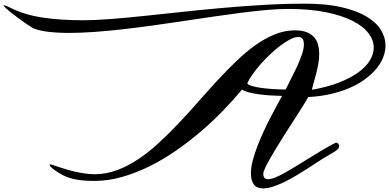

<svg xmlns="http://www.w3.org/2000/svg" viewBox="-411 -983 2130 1051"><path d="M1424.3 -200.7Q1427.2 -202.1 1430.2 -202.1Q1436 -202.1 1440.9 -196.3Q1445.8 -190.4 1445.8 -183.6Q1445.8 -176.3 1440.9 -169.9Q1436 -163.6 1425.8 -156.5Q1415.5 -149.4 1399.4 -140.1Q1383.3 -130.9 1360.8 -117.7Q1347.2 -109.4 1324 -94Q1300.8 -78.6 1272.2 -60.3Q1243.7 -42 1211.4 -22.7Q1179.2 -3.4 1147 12.5Q1114.7 28.3 1084.5 38.3Q1054.2 48.3 1029.8 48.3Q1014.6 48.3 1002.2 43.9Q989.7 39.6 981 29.5Q972.2 19.5 967.3 3.7Q962.4 -12.2 962.4 -35.2Q962.4 -65.9 972.7 -104.7Q982.9 -143.6 998.8 -184.8Q1014.6 -226.1 1034.2 -267.8Q1053.7 -309.6 1072.8 -346.2Q1091.8 -382.8 1107.9 -412.1Q1124 -441.4 1132.8 -458Q1101.6 -458.5 1067.4 -460.7Q1033.2 -462.9 1002.7 -467.3Q972.2 -471.7 948.5 -478Q924.8 -484.4 914.1 -493.2Q868.2 -437.5 811.3 -378.7Q754.4 -319.8 689.7 -264.4Q625 -209 553.7 -159.4Q482.4 -109.9 408 -73Q333.5 -36.1 257.1 -14.4Q180.7 7.3 106 7.3Q77.1 7.3 50.8 5.4Q24.4 3.4 0 -1.5Q-24.4 -6.3 -46.9 -15.1Q-69.3 -23.9 -90.3 -37.6Q-98.6 -43 -107.4 -48.8Q-116.2 -54.7 -123.3 -60.5Q-130.4 -66.4 -135 -72Q-139.6 -77.6 -140.1 -82.5H-129.9Q-129.4 -82.5 -118.4 -78.6Q-107.4 -74.7 -89.4 -68.8Q-71.3 -63 -47.9 -55.9Q-24.4 -48.8 1.7 -43Q27.8 -37.1 54.9 -33.2Q82 -29.3 106.9 -29.3Q169.4 -29.3 228.8 -51.3Q288.1 -73.2 345 -111.1Q401.9 -148.9 456.8 -199.5Q511.7 -250 565.4 -306.6Q619.1 -363.3 671.6 -423.1Q724.1 -482.9 776.4 -539.6Q828.6 -596.2 880.9 -646.7Q933.1 -697.3 986.1 -735.1Q1039.1 -772.9 1093.3 -794.9Q1147.5 -816.9 1203.1 -816.9Q1242.7 -816.9 1268.6 -806.4Q1294.4 -795.9 1309.3 -778.3Q1324.2 -760.7 1330.3 -737.5Q1336.4 -714.4 1336.4 -689Q1336.4 -661.1 1331.1 -631.8Q1325.7 -602.5 1318.8 -576.2Q1312 -549.8 1305.7 -528.6Q1299.3 -507.3 1297.4 -495.6L1296.9 -491.7Q1380.9 -506.3 1444.1 -531Q1507.3 -555.7 1549.8 -586.4Q1592.3 -617.2 1613.5 -652.1Q1634.8 -687 1634.8 -722.2Q1634.8 -762.7 1606 -801Q1577.1 -839.4 1518.8 -868.9Q1460.4 -898.4 1372.3 -916.3Q1284.2 -934.1 1165.5 -934.1Q1114.3 -934.1 1050 -928.5Q985.8 -922.9 912.8 -913.6Q839.8 -904.3 760 -892.6Q680.2 -880.9 597.2 -868.4Q514.2 -856 430.2 -844.2Q346.2 -832.5 264.9 -823.2Q183.6 -814 106.9 -808.3Q30.3 -802.7 -38.1 -802.7Q-92.8 -802.7 -138.9 -807.9Q-185.1 -813 -220.2 -824.7Q-225.6 -826.2 -240.2 -835.2Q-254.9 -844.2 -273.9 -857.4Q-293 -870.6 -313.5 -885.7Q-334 -900.9 -351.1 -914.6Q-368.2 -928.2 -379.4 -938.7Q-390.6 -949.2 -390.6 -952.6Q-390.6 -954.1 -388.2 -954.1Q-384.8 -954.1 -376.7 -950.9Q-368.7 -947.8 -354 -940.4Q-280.3 -902.8 -181.9 -887.5Q-83.5 -872.1 43.5 -872.1Q110.8 -872.1 195.8 -878.9Q280.8 -885.7 377.9 -895.8Q475.1 -905.8 582.5 -917.5Q689.9 -929.2 802.5 -939.2Q915 -949.2 1030.5 -956.1Q1146 -962.9 1259.8 -962.9Q1375 -962.9 1458 -943.8Q1541 -924.8 1594.7 -892.8Q1648.4 -860.8 1673.8 -819.6Q1699.2 -778.3 1699.2 -733.9Q1699.2 -701.2 1686.3 -668.5Q1673.3 -635.7 1648.2 -605.7Q1623 -575.7 1586.4 -548.8Q1549.8 -522 1502.7 -501.7Q1455.6 -481.4 1398.7 -468.3Q1341.8 -455.1 1275.9 -451.7Q1271.5 -442.4 1258.5 -421.4Q1245.6 -400.4 1227.5 -371.8Q1209.5 -343.3 1187.7 -309.8Q1166 -276.4 1144 -241.7Q1122.1 -207 1101.6 -173.3Q1081.1 -139.6 1065.2 -111.3Q1049.3 -83 1039.8 -62.3Q1030.3 -41.5 1030.3 -32.2Q1030.3 -16.1 1037.1 -9Q1043.9 -2 1056.6 -2Q1072.3 -2 1096.2 -11.7Q1120.1 -21.5 1149.4 -37.8Q1178.7 -54.2 1212.4 -75Q1246.1 -95.7 1281.7 -117.9Q1317.4 -140.1 1353.5 -161.6Q1389.6 -183.1 1424.3 -200.7ZM1152.8 -493.2Q1167 -522.9 1184.3 -556.4Q1201.7 -589.8 1216.8 -622.8Q1231.9 -655.8 1242.2 -686.3Q1252.4 -716.8 1252.4 -740.2Q1252.4 -762.2 1244.1 -771.5Q1235.8 -780.8 1221.7 -780.8Q1204.1 -780.8 1179.4 -768.6Q1154.8 -756.3 1127.2 -735.8Q1099.6 -715.3 1071.3 -689Q1043 -662.6 1017.8 -634.3Q992.7 -606 972.7 -577.9Q952.6 -549.8 942.4 -525.9Q948.2 -518.1 969.2 -512Q990.2 -505.9 1020 -501.7Q1049.8 -497.6 1084.7 -495.4Q1119.6 -493.2 1152.8 -493.2Z"/></svg>

Font: Meddon
Style: Regular
Weight: 400
Designer: Vernon Adams
Foundry: Vernon Adams
Version: Version 1.000